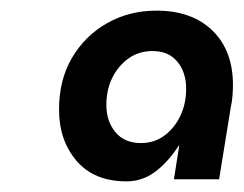

<svg xmlns="http://www.w3.org/2000/svg" viewBox="-20 -733 458 361"><path d="M218 -392Q157 -392 124 -430.5Q91 -469 91 -527Q91 -583 115.5 -624.5Q140 -666 181.5 -689.5Q223 -713 274 -713Q341 -713 379.5 -675.5Q418 -638 418 -573Q418 -563 417 -551.5Q416 -540 414 -532L392 -396H307L317 -459H316Q295 -427 271 -409.5Q247 -392 218 -392ZM245 -464Q270 -464 289 -478Q308 -492 319 -515Q330 -538 330 -566Q330 -597 313.5 -617Q297 -637 267 -637Q241 -637 221.5 -623Q202 -609 191 -586.5Q180 -564 180 -536Q180 -505 197 -484.5Q214 -464 245 -464Z"/></svg>

Font: MuseoModerno SemiBold
Style: Italic
Weight: 600
Italic angle: -9°
Designer: Pablo Cosgaya, Héctor Gatti, Marcela Romero, and the Authors of The MuseoModerno Project.
Foundry: Omnibus-Type Team
Version: Version 1.003